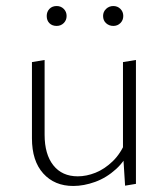

<svg xmlns="http://www.w3.org/2000/svg" viewBox="-20 -613 556 637"><path d="M223 4Q161 4 123.5 -37.5Q86 -79 86 -154V-407L128 -414V-166Q128 -101 157 -64.5Q186 -28 238 -28Q267 -28 297 -40Q327 -52 354 -78Q381 -104 398 -146L416 -127Q397 -81 365 -52Q333 -23 295.5 -9.5Q258 4 223 4ZM395 3 388 -108V-407L431 -414V-3ZM168 -527Q153 -527 144 -536Q135 -545 135 -560Q135 -574 144 -583.5Q153 -593 168 -593Q182 -593 191.5 -583.5Q201 -574 201 -560Q201 -546 191.5 -536.5Q182 -527 168 -527ZM356 -527Q342 -527 332 -536Q322 -545 322 -560Q322 -574 332 -583.5Q342 -593 356 -593Q370 -593 379.5 -583.5Q389 -574 389 -560Q389 -546 379.5 -536.5Q370 -527 356 -527Z"/></svg>

Font: Ysabeau Office ExtraLight
Style: Regular
Weight: 250
Designer: Christian Thalmann (Catharsis Fonts)
Version: Version 2.001;gftools[0.9.30]; featfreeze: tnum,lnum,ss02